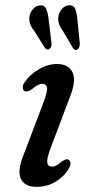

<svg xmlns="http://www.w3.org/2000/svg" viewBox="-20 -720 357 750"><path d="M184 -69Q198.5 -69 222.5 -90Q230 -94.5 236 -97Q242 -99.5 248.5 -95.5Q262.5 -86 248 -60.5Q231 -30.5 197.2 -10.2Q163.5 10 124 10Q77 10 61.8 -21Q46.5 -52 71.5 -113.5L149 -317.5Q165.5 -360 163.8 -376.2Q162 -392.5 144.5 -392.5Q129 -392.5 103.5 -370.5Q85.5 -359 76 -364Q69 -368.5 68.8 -378Q68.5 -387.5 76 -398.5Q96 -428.5 131.5 -449.2Q167 -470 203 -470Q246.5 -470 263 -438.2Q279.5 -406.5 252.5 -339.5L177 -139.5Q162 -99.5 164.8 -84.2Q167.5 -69 184 -69ZM282.7 -639.5 291.4 -553Q291.7 -545 290.6 -538.8Q289.4 -532.5 284.3 -528Q274.1 -520 265.4 -531.5L226.1 -598.5Q215.5 -612.5 210.6 -626.2Q205.7 -640 208.1 -656.5Q211.2 -673.5 222.8 -686Q234.4 -698.5 249.3 -699.5Q267.8 -700.5 274.3 -683.8Q280.7 -667 282.7 -639.5ZM170.4 -641 181 -554.5Q181.7 -547 180.8 -540.8Q179.8 -534.5 174.7 -530Q164.9 -522 155.4 -532.5L115 -597.5Q104 -611 98.5 -624.2Q93 -637.5 94.9 -654.5Q97.3 -671 108.7 -684.2Q120.1 -697.5 135 -699Q153.5 -701 160.5 -684.8Q167.6 -668.5 170.4 -641Z"/></svg>

Font: Fraunces 9pt Soft
Style: Italic
Weight: 400
Italic angle: -16°
Version: Version 1.000;[0bf87f6ff]